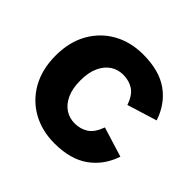

<svg xmlns="http://www.w3.org/2000/svg" viewBox="-140 -678 834 834"><g transform="rotate(45 276.5 -261.0)"><path d="M294.4 12Q217.5 12 157.6 -21.4Q97.6 -54.8 63 -116.4Q28.5 -178.1 28.5 -261.2Q28.5 -345.1 63 -406.2Q97.6 -467.4 157.6 -500.8Q217.5 -534.2 294.4 -534.2Q393.5 -534.2 453.3 -491.5Q513.1 -448.8 538.1 -372.7L400.7 -330.2Q385.2 -375.8 358.3 -393.2Q331.5 -410.6 295 -410.6Q263.1 -410.6 237.4 -393.8Q211.6 -376.9 196.3 -343.8Q180.9 -310.7 180.9 -261.2Q180.9 -211.8 196.3 -178.5Q211.6 -145.3 237.4 -128.4Q263.1 -111.5 295 -111.5Q330.8 -111.5 357.6 -129.1Q384.5 -146.6 400.7 -192.3L538.1 -149.8Q513.1 -74.6 452.9 -31.3Q392.7 12 294.4 12Z"/></g></svg>

Font: TikTok Sans Light
Style: Regular
Weight: 300
Version: Version 4.000